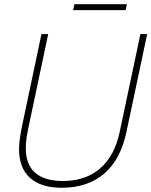

<svg xmlns="http://www.w3.org/2000/svg" viewBox="-20 -872 716 908"><path d="M326 -824H574L580 -852H332ZM272 16C437 16 542 -76 578 -248L676 -711H644L546 -248C514 -95 418 -16 278 -16C160 -16 102 -70 102 -170C102 -203 106 -228 116 -276L208 -711H176L86 -284C78 -244 70 -206 70 -166C70 -49 140 16 272 16Z"/></svg>

Font: Geist Thin
Style: Italic
Weight: 100
Italic angle: -12°
Designer: Basement.studio, Andrés Briganti, Mateo Zaragoza
Foundry: Basement.studio, Vercel, Andrés Briganti, Guido Ferreyra, Mateo Zaragoza
Version: Version 1.500